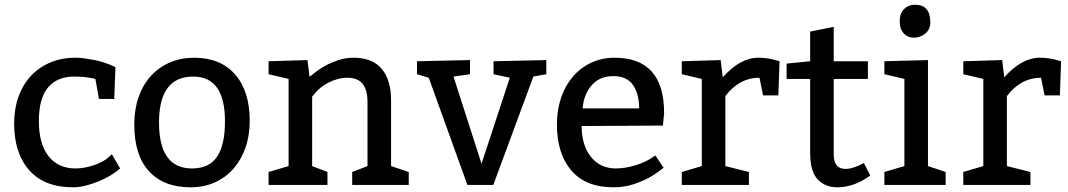

<svg xmlns="http://www.w3.org/2000/svg" viewBox="-20 -785 4534 815"><path d="M465 -365H400L385 -450Q346 -460 295 -460Q223 -460 184 -414Q145 -368 145 -271Q145 -174 186 -122Q227 -70 300 -70Q321 -70 341.5 -74Q362 -78 380.5 -84.5Q399 -91 414 -99Q429 -107 438 -115L455 -130L490 -70L479 -61Q467 -51 446 -38.5Q425 -26 399.5 -15.5Q374 -5 345.5 2.5Q317 10 290 10Q168 10 104 -62.5Q40 -135 40 -261Q40 -323 58.5 -374.5Q77 -426 111 -462.5Q145 -499 193 -519.5Q241 -540 300 -540Q320 -540 341 -537Q362 -534 382 -530Q402 -526 419 -520.5Q436 -515 448 -510L470 -500Z M550 -257Q550 -321 568.5 -373.5Q587 -426 621 -463Q655 -500 701.5 -520Q748 -540 804 -540Q916 -540 978 -469Q1040 -398 1040 -272Q1040 -210 1022 -158.5Q1004 -107 971.5 -69.5Q939 -32 892.5 -11Q846 10 789 10Q675 10 612.5 -58Q550 -126 550 -257ZM800 -460Q655 -460 655 -265Q655 -70 795 -70Q868 -70 901.5 -120Q935 -170 935 -270Q935 -460 800 -460Z M1285 -530 1294 -459Q1304 -467 1322 -481Q1340 -495 1364.5 -508Q1389 -521 1418.5 -530.5Q1448 -540 1480 -540Q1561 -540 1600.5 -492.5Q1640 -445 1640 -360V-80L1715 -55V0H1475V-55L1540 -80V-350Q1540 -404 1519 -429.5Q1498 -455 1455 -455Q1434 -455 1413.5 -449.5Q1393 -444 1375.5 -435Q1358 -426 1344.5 -415.5Q1331 -405 1322 -395L1305 -375V-80L1370 -55V0H1120V-55L1205 -80V-450L1120 -470V-525Z M1975 -530V-470L1905 -460L2024 -90L2144 -455L2075 -470V-525L2299 -530V-470L2244 -460L2074 0H1964L1800 -455L1750 -470V-525Z M2794 -252 2449 -250Q2449 -168 2488.5 -119Q2528 -70 2594 -70Q2616 -70 2638 -74Q2660 -78 2679.5 -84Q2699 -90 2715 -97.5Q2731 -105 2742 -112L2762 -125L2797 -73Q2763 -46 2734.5 -30.5Q2706 -15 2667.5 -2.5Q2629 10 2584 10Q2466 10 2405 -61.5Q2344 -133 2344 -257Q2344 -319 2362 -371Q2380 -423 2412.5 -460.5Q2445 -498 2490 -519Q2535 -540 2589 -540Q2799 -540 2799 -305ZM2453 -325H2693Q2693 -386 2667 -424Q2641 -462 2583 -462Q2526 -462 2492 -423.5Q2458 -385 2453 -325Z M3039 -530 3048 -457Q3122 -540 3199 -540Q3240 -540 3278 -528L3289 -525L3284 -380H3219L3204 -455Q3118 -455 3059 -377V-80L3159 -55V0H2874V-55L2959 -80V-450L2874 -470V-525Z M3519 -671V-525H3664V-450H3519V-129Q3519 -68 3569 -68Q3601 -68 3647 -93L3674 -40Q3606 10 3534 10Q3483 10 3451 -23.5Q3419 -57 3419 -135V-450H3319V-515L3419 -525V-651Z M3864 -765Q3929 -765 3929 -690Q3929 -659 3907 -642Q3885 -625 3860 -625Q3833 -625 3816 -643.5Q3799 -662 3799 -695Q3799 -728 3817.5 -746.5Q3836 -765 3864 -765ZM3919 -530V-80L3994 -55V0H3734V-55L3819 -80V-450L3734 -470V-525Z M4234 -530 4243 -457Q4317 -540 4394 -540Q4435 -540 4473 -528L4484 -525L4479 -380H4414L4399 -455Q4313 -455 4254 -377V-80L4354 -55V0H4069V-55L4154 -80V-450L4069 -470V-525Z"/></svg>

Font: Bitter
Style: Regular
Weight: 400
Designer: Sol Matas
Foundry: Sol Matas
Version: Version 1.001